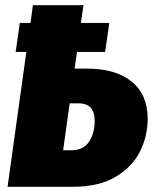

<svg xmlns="http://www.w3.org/2000/svg" viewBox="-20 -716 595 736"><path d="M546 -261Q546 -194 516.5 -135Q487 -76 423 -38Q359 0 261 0H9L81 -517H40L56 -628H97L106 -696H300L290 -628H399L383 -517H275L266 -453H313Q423 -453 484.5 -403.5Q546 -354 546 -261ZM343 -253Q343 -320 281 -320H247L222 -140H253Q300 -140 321.5 -173Q343 -206 343 -253Z"/></svg>

Font: Fira Sans Condensed Black
Style: Italic
Weight: 900
Width: 3
Italic angle: -8°
Designer: Carrois Corporate & Edenspiekermann AG
Foundry: Carrois Corporate GbR & Edenspiekermann AG
Version: Version 4.203